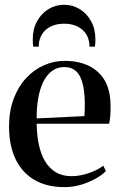

<svg xmlns="http://www.w3.org/2000/svg" viewBox="-20 -774 500 806"><path d="M251 11.5Q175 11.5 123.2 -19.5Q71.5 -50.5 44.8 -107.2Q18 -164 18 -242.5Q18 -308.5 37.5 -359.8Q57 -411 90 -446.5Q123 -482 164.8 -500.2Q206.5 -518.5 251.5 -518.5Q340 -518.5 391.5 -471.5Q443 -424.5 444 -335Q444.5 -304 442.8 -285.2Q441 -266.5 438 -254.5H134Q134.5 -208 142.8 -168Q151 -128 168.5 -98.2Q186 -68.5 213.5 -51.5Q241 -34.5 280 -34.5Q317 -34.5 354.2 -47.8Q391.5 -61 413.5 -78.5L424.5 -56Q408.5 -39 381 -23.8Q353.5 -8.5 320 1.5Q286.5 11.5 251 11.5ZM134 -277 334 -286.5Q335.5 -300 335.8 -312Q336 -324 336 -337Q336 -412 316.2 -452.2Q296.5 -492.5 250 -492.5Q220.5 -492.5 198.5 -476.2Q176.5 -460 162 -430.8Q147.5 -401.5 140.5 -362.2Q133.5 -323 134 -277ZM249 -754Q284.5 -754 314.5 -735.8Q344.5 -717.5 362.5 -684.8Q380.5 -652 380.5 -608Q380.5 -599 380 -592.5Q379.5 -586 378.5 -578H355.5Q355.5 -583.5 355.2 -589Q355 -594.5 353.5 -600Q349.5 -622 335.8 -638.8Q322 -655.5 300.2 -665Q278.5 -674.5 249 -674.5Q220 -674.5 198 -665Q176 -655.5 162.5 -638.8Q149 -622 144.5 -600Q143.5 -594.5 143 -589Q142.5 -583.5 142.5 -578H119.5Q118.5 -586 118 -592.5Q117.5 -599 117.5 -608Q117.5 -652 135.5 -684.8Q153.5 -717.5 183.5 -735.8Q213.5 -754 249 -754Z"/></svg>

Font: Merriweather 144pt Medium
Style: Regular
Weight: 500
Version: Version 2.100